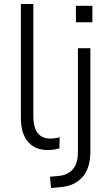

<svg xmlns="http://www.w3.org/2000/svg" viewBox="-20 -739 549 956"><path d="M218 8Q154 8 119 -33.5Q84 -75 84 -151V-719H146V-159Q146 -123 155.5 -98.5Q165 -74 183.5 -61.5Q202 -49 228 -49Q241 -49 253 -50.5Q265 -52 277 -56L276 0Q261 4 247 6Q233 8 218 8ZM358 -628V-710H440V-628ZM234 197 229 141 273 137Q319 132 343.5 103Q368 74 368 17V-499H430V14Q430 56 420.5 87.5Q411 119 391.5 141.5Q372 164 344.5 177Q317 190 279 193Z"/></svg>

Font: Nunitoga
Style: Light
Weight: 300
Designer: Vernon Adams
Foundry: Vernon Adams
Version: Version 1.0